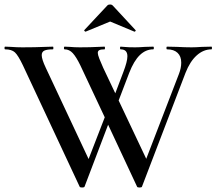

<svg xmlns="http://www.w3.org/2000/svg" viewBox="-20 -833 965 856"><path d="M923 -613Q887 -613 857 -586Q827 -559 807 -508L613 -1Q612 3 602 3Q592 3 591 -1L462 -277L357 -1Q356 3 346 3Q336 3 335 -1L82 -542Q61 -586 46.5 -599.5Q32 -613 3 -613Q0 -613 0 -619Q0 -625 3 -625L29 -624Q53 -622 80 -622Q137 -622 181 -624Q195 -625 216 -625Q218 -625 218 -619Q218 -613 216 -613Q190 -613 178 -607.5Q166 -602 166 -587Q166 -569 184 -531L375 -124L447 -310L338 -542Q320 -579 304.5 -596Q289 -613 268 -613Q265 -613 265 -619Q265 -625 268 -625L291 -624Q313 -622 336 -622Q383 -622 419 -624Q429 -625 446 -625Q448 -625 448 -619Q448 -613 446 -613Q430 -613 423 -609.5Q416 -606 416 -597Q416 -589 423 -571Q430 -553 440 -531L494 -417L530 -512Q548 -559 548 -582Q548 -613 518 -613Q515 -613 515 -619Q515 -625 518 -625Q527 -625 539 -623.5Q551 -622 583 -622Q600 -622 626 -624L663 -625Q666 -625 666 -619Q666 -613 663 -613Q630 -613 603.5 -587.5Q577 -562 556 -508L509 -385L632 -125L778 -504Q788 -530 788 -554Q788 -582 771.5 -597.5Q755 -613 725 -613Q722 -613 722 -619Q722 -625 725 -625L769 -624Q805 -622 834 -622Q854 -622 880 -624L923 -625Q925 -625 925 -619Q925 -613 923 -613ZM459 -809Q463 -813 471 -813Q478 -813 482 -809L584 -699Q585 -699 585 -697Q585 -695 582.5 -693Q580 -691 579 -692L471 -737L362 -692Q360 -691 357 -694.5Q354 -698 356 -699Z"/></svg>

Font: Cormorant SC SemiBold
Style: Regular
Weight: 600
Designer: Christian Thalmann (Catharsis Fonts)
Version: Version 3.000